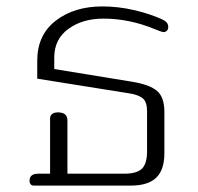

<svg xmlns="http://www.w3.org/2000/svg" viewBox="-20 -578 617 598"><path d="M72 -15Q72 -37 99 -37H136V-210Q136 -218 142.5 -223Q149 -228 160 -228Q190 -228 190 -203V-37H367Q406 -37 422 -52.5Q438 -68 438 -107V-232Q438 -259 426 -270.5Q414 -282 384 -287L96 -333V-389Q96 -469 153.5 -513.5Q211 -558 299 -558Q347 -558 395.5 -547Q444 -536 482 -519Q494 -514 499 -508Q504 -502 504 -494Q504 -486 499.5 -482Q495 -478 490 -478Q486 -478 477 -481.5Q468 -485 460 -488Q382 -520 302 -520Q237 -520 193 -488Q149 -456 149 -399V-363L394 -323Q447 -314 469.5 -294.5Q492 -275 492 -229V-101Q492 -49 466.5 -24.5Q441 0 388 0H85Q79 0 75.5 -4Q72 -8 72 -15Z"/></svg>

Font: Maitree Light
Style: Regular
Weight: 300
Designer: CadsonDemak Team
Foundry: CadsonDemak
Version: Version 1.001